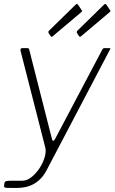

<svg xmlns="http://www.w3.org/2000/svg" viewBox="-35 -769 569 954"><path d="M46 165Q18 165 1 164.5Q-16 164 -15 156L-13 141Q-12 134 -5.5 131.5Q1 129 19 129H75Q99 129 121.5 111Q144 93 161.5 66.5Q179 40 187 12Q195 -16 190 -36L67 -517Q65 -530 76 -530H100Q109 -530 110 -523L223 -79Q225 -70 229.5 -69.5Q234 -69 240 -81L473 -522Q475 -526 477.5 -528Q480 -530 484 -530H508Q517 -530 511 -522L197 76Q184 101 167.5 118Q151 135 132 145.5Q113 156 91.5 160.5Q70 165 46 165ZM353 -745 370 -720Q373 -716 373 -714Q373 -712 367 -707L227 -589Q223 -585 220 -586.5Q217 -588 215 -592L207 -604Q205 -608 205.5 -611Q206 -614 207 -615L341 -746Q345 -750 348 -749Q351 -748 353 -745ZM494 -745 511 -720Q514 -716 514 -714Q514 -712 508 -707L368 -589Q364 -585 361 -586.5Q358 -588 356 -592L348 -604Q346 -608 346.5 -611Q347 -614 348 -615L482 -746Q486 -750 489 -749Q492 -748 494 -745Z"/></svg>

Font: Libre Franklin Thin
Style: Italic
Weight: 100
Italic angle: -8°
Designer: Pablo Impallari, Rodrigo Fuenzalida, Nhung Nguyen
Foundry: Impallari Type
Version: Version 3.000